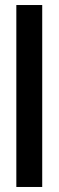

<svg xmlns="http://www.w3.org/2000/svg" viewBox="-20 -744 233 764"><path d="M45 0V-724H148V0Z"/></svg>

Font: Archivo ExtraCondensed SemiBold
Style: Regular
Weight: 600
Width: 2
Designer: Hector Gatti
Foundry: Omnibus-Type
Version: Version 2.001